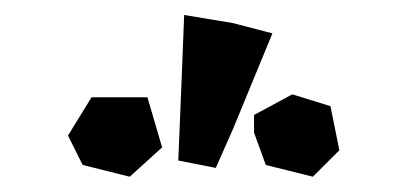

<svg xmlns="http://www.w3.org/2000/svg" viewBox="-20 -848 540 255"><path d="M70.3 -668 89.8 -628.9 152.3 -613.3 195.3 -652.3 175.8 -718.8H101.6ZM317.4 -671.9 333 -628.9 395.5 -613.3 430.7 -648.4 418.9 -707 368.2 -722.7 317.4 -695.3ZM224.6 -828.1 220.7 -729.5 216.8 -634.8 266.6 -625 289.1 -675.8 341.8 -803.7 289.1 -817.4Z"/></svg>

Font: MaokenAssortedSans-Lite
Style: Lite
Weight: 400
Version: Version 1.400